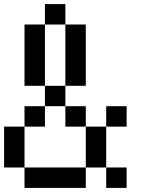

<svg xmlns="http://www.w3.org/2000/svg" viewBox="-20 -920 740 940"><path d="M0 -100V-300H100V-100ZM200 -500H100V-800H200ZM200 -400V-500H300V-400ZM200 -300H100V-400H200ZM200 -800V-900H300V-800ZM400 -100V0H100V-100ZM400 -500H300V-800H400ZM400 -400V-300H300V-400ZM400 -300H500V-100H400ZM600 -100V0H500V-100ZM600 -400V-300H500V-400Z"/></svg>

Font: Galmuri9 Regular
Style: Regular
Weight: 400
Designer: Lee Minseo (quiple)
Version: Version 2.399;hotconv 1.1.1;makeotfexe 2.6.0 DEVELOPMENT